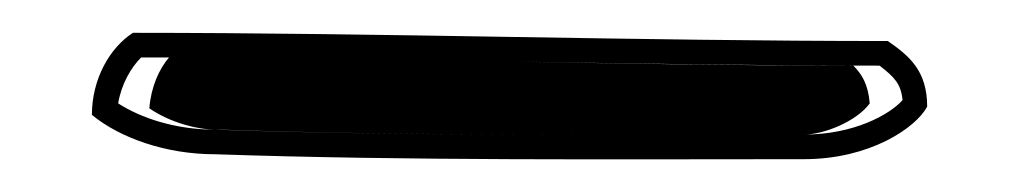

<svg xmlns="http://www.w3.org/2000/svg" viewBox="-20 47 625 117"><path d="M36 117C53 131 81 141 111 141C229 145 354 144 470 144C510 144 538 125 545 112C545 90 534 81 521 72C369 72 214 67 61 67C47 76 36 95 36 117ZM52 110C54 98 60 88 66 82C215 82 368 87 516 87C525 94 529 98 530 108C522 117 500 129 470 129C354 129 229 130 111 126C87 126 66 119 52 110ZM71 113C84 122 101 126 111 126H112H114C230 130 354 129 470 129C482 129 502 121 510 110C509 98 505 92 500 87C361 87 222 82 83 82C77 89 72 100 71 113Z"/></svg>

Font: Snowfall
Style: Eco
Weight: 400
Designer: Jasper
Foundry: Cannot Into Space Fonts
Version: Version 0.9